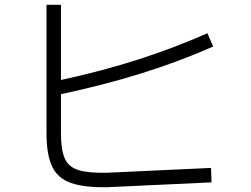

<svg xmlns="http://www.w3.org/2000/svg" viewBox="-20 -766 1040 797"><path d="M856 -69 858 -9 428 11Q330 13 274.5 -6.5Q219 -26 196 -75.5Q173 -125 173 -214V-746H233V-434Q404 -471 553.5 -519Q703 -567 841 -628L865 -573Q723 -510 567 -461.5Q411 -413 233 -375V-214Q233 -145 248.5 -109Q264 -73 305.5 -60Q347 -47 426 -49Z"/></svg>

Font: Murecho Light
Style: Regular
Weight: 300
Designer: Neil Summerour
Foundry: Positype
Version: Version 1.010; ttfautohint (v1.8.3)